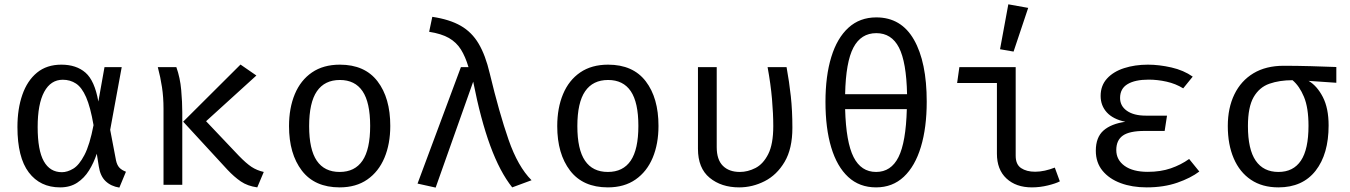

<svg xmlns="http://www.w3.org/2000/svg" viewBox="-20 -848 6194 881"><path d="M261.5 -551.3Q330.3 -551.3 372.3 -514.6Q414.4 -477.9 431.3 -382.1L459.5 -540H538.5L485.6 -252.3L512.3 -112.3Q516.9 -90.8 527.4 -79.2Q537.9 -67.7 557.9 -60L527.7 12.8Q489.2 6.7 464.6 -16.7Q440 -40 433.3 -84.6L424.1 -142.6Q410.3 -101 388.5 -65.9Q366.7 -30.8 334.1 -9.5Q301.5 11.8 255.9 11.8Q164.1 11.8 112.1 -56.9Q60 -125.6 60 -265.1Q60 -348.7 82.6 -413.3Q105.1 -477.9 149.7 -514.6Q194.4 -551.3 261.5 -551.3ZM268.2 -482.1Q212.8 -482.1 182.8 -426.4Q152.8 -370.8 152.8 -265.1Q152.8 -158.5 181 -108.2Q209.2 -57.9 264.1 -57.9Q289.2 -57.9 316.2 -74.1Q343.1 -90.3 367.4 -136.7Q391.8 -183.1 409.2 -273.8Q394.9 -356.9 375.1 -402.1Q355.4 -447.2 328.7 -464.6Q302.1 -482.1 268.2 -482.1Z M1083.6 -551.8 1156.4 -501.5 925.6 -291.8 1076.4 -132.8Q1109.7 -98.5 1134.1 -82.3Q1158.5 -66.2 1190.3 -59L1160.5 11.8Q1115.9 5.6 1085.1 -15.4Q1054.4 -36.4 1023.6 -69.2L820.5 -289.7ZM789.2 -540Q806.7 -490.8 811.5 -434.9Q816.4 -379 816.4 -332.8V0H730.3V-349.2Q730.3 -402.1 723.3 -447.9Q716.4 -493.8 704.1 -540Z M1539.5 -551.3Q1653.8 -551.3 1712.3 -474.9Q1770.8 -398.5 1770.8 -270.3Q1770.8 -187.7 1744.1 -124.1Q1717.4 -60.5 1665.6 -24.4Q1613.8 11.8 1538.5 11.8Q1424.1 11.8 1365.1 -65.1Q1306.2 -142.1 1306.2 -269.2Q1306.2 -352.3 1332.8 -416.2Q1359.5 -480 1411.5 -515.6Q1463.6 -551.3 1539.5 -551.3ZM1539.5 -481Q1469.7 -481 1434.1 -429.2Q1398.5 -377.4 1398.5 -269.2Q1398.5 -162.1 1433.6 -110.5Q1468.7 -59 1538.5 -59Q1608.2 -59 1643.3 -110.8Q1678.5 -162.6 1678.5 -270.3Q1678.5 -377.9 1643.6 -429.5Q1608.7 -481 1539.5 -481Z M2094.9 -540H2129.7Q2115.4 -588.2 2094.9 -621Q2074.4 -653.8 2040 -673.6Q2005.6 -693.3 1949.2 -702.1L1963.6 -770.8Q2043.1 -759 2094.1 -729.7Q2145.1 -700.5 2176.4 -647.4Q2207.7 -594.4 2227.2 -511.3Q2270.8 -329.7 2313.6 -206.7Q2356.4 -83.6 2419 -21L2330.3 11.8Q2273.8 -59 2229.7 -179Q2185.6 -299 2151.3 -473.3L1979 12.8L1895.9 -5.6Z M2770.3 -551.3Q2884.6 -551.3 2943.1 -474.9Q3001.5 -398.5 3001.5 -270.3Q3001.5 -187.7 2974.9 -124.1Q2948.2 -60.5 2896.4 -24.4Q2844.6 11.8 2769.2 11.8Q2654.9 11.8 2595.9 -65.1Q2536.9 -142.1 2536.9 -269.2Q2536.9 -352.3 2563.6 -416.2Q2590.3 -480 2642.3 -515.6Q2694.4 -551.3 2770.3 -551.3ZM2770.3 -481Q2700.5 -481 2664.9 -429.2Q2629.2 -377.4 2629.2 -269.2Q2629.2 -162.1 2664.4 -110.5Q2699.5 -59 2769.2 -59Q2839 -59 2874.1 -110.8Q2909.2 -162.6 2909.2 -270.3Q2909.2 -377.9 2874.4 -429.5Q2839.5 -481 2770.3 -481Z M3589.2 -540Q3601.5 -472.3 3608.7 -406.4Q3615.9 -340.5 3615.9 -261.5Q3615.9 -165.6 3580.3 -105.4Q3544.6 -45.1 3488.7 -16.7Q3432.8 11.8 3371.8 11.8Q3289.7 11.8 3236.2 -32.3Q3182.6 -76.4 3182.6 -165.1V-540H3268.7V-172.8Q3268.7 -115.4 3296.9 -87.2Q3325.1 -59 3374.9 -59Q3411.3 -59 3446.7 -77.2Q3482.1 -95.4 3505.1 -141Q3528.2 -186.7 3528.2 -269.2Q3528.2 -326.2 3522.3 -394.1Q3516.4 -462.1 3502.1 -540Z M4001 -768.2Q4115.4 -768.2 4173.8 -665.6Q4232.3 -563.1 4232.3 -381.5Q4232.3 -262.6 4205.6 -174.1Q4179 -85.6 4127.2 -36.9Q4075.4 11.8 4000 11.8Q3923.6 11.8 3872.1 -35.9Q3820.5 -83.6 3794.1 -171.5Q3767.7 -259.5 3767.7 -380.5Q3767.7 -499.5 3794.4 -586.4Q3821 -673.3 3873.1 -720.8Q3925.1 -768.2 4001 -768.2ZM4001 -695.9Q3930.8 -695.9 3895.9 -629.7Q3861 -563.6 3857.9 -415.9H4142.1Q4139 -563.6 4104.9 -629.7Q4070.8 -695.9 4001 -695.9ZM4141 -347.2H3857.9Q3862.1 -195.4 3896.7 -127.2Q3931.3 -59 4000 -59Q4068.7 -59 4102.8 -127.2Q4136.9 -195.4 4141 -347.2Z M4554.4 -467.2H4371.8L4382.1 -540H4640.5V-133.3Q4640.5 -93.3 4665.4 -76.7Q4690.3 -60 4729.7 -60Q4751.3 -60 4774.6 -65.1Q4797.9 -70.3 4820 -79L4843.1 -15.9Q4825.1 -6.2 4788.5 2.8Q4751.8 11.8 4714.9 11.8Q4642.1 11.8 4598.2 -29Q4554.4 -69.7 4554.4 -143.1ZM4606.7 -828.2 4697.9 -811.8 4630.8 -611.3 4568.7 -622.1Z M5324.1 -247.2H5231.8Q5162.6 -247.2 5132.3 -225.9Q5102.1 -204.6 5102.1 -159.5Q5102.1 -114.4 5140.3 -86.9Q5178.5 -59.5 5246.7 -59.5Q5305.6 -59.5 5352.3 -75.6Q5399 -91.8 5436.4 -118.5L5483.1 -61Q5444.1 -31.3 5382.1 -9.7Q5320 11.8 5241.5 11.8Q5174.9 11.8 5122.3 -7.7Q5069.7 -27.2 5039 -64.6Q5008.2 -102.1 5008.2 -156.4Q5008.2 -217.9 5043.3 -249Q5078.5 -280 5143.6 -289.2Q5087.2 -301 5058.7 -332.3Q5030.3 -363.6 5030.3 -407.7Q5030.3 -455.4 5059.5 -487.4Q5088.7 -519.5 5138.2 -535.4Q5187.7 -551.3 5247.2 -551.3Q5298.5 -551.3 5354.9 -538.5Q5411.3 -525.6 5452.8 -496.4L5409.2 -442.6Q5374.4 -464.1 5332.8 -473.3Q5291.3 -482.6 5250.8 -482.6Q5188.7 -482.6 5154.1 -462.1Q5119.5 -441.5 5119.5 -398.5Q5119.5 -361.5 5151 -339.5Q5182.6 -317.4 5237.4 -317.4H5334.9Z M5870.3 -546.2Q5928.7 -546.2 5995.1 -544.4Q6061.5 -542.6 6111.8 -540.5V-468.2L5984.6 -476.9Q6023.6 -453.8 6050 -402.6Q6076.4 -351.3 6076.4 -272.3Q6076.4 -141 6016.7 -64.6Q5956.9 11.8 5846.2 11.8Q5771.8 11.8 5720 -23.1Q5668.2 -57.9 5641 -121.3Q5613.8 -184.6 5613.8 -269.7Q5613.8 -352.8 5644.1 -415.1Q5674.4 -477.4 5731.5 -511.8Q5788.7 -546.2 5870.3 -546.2ZM5706.2 -269.7Q5706.2 -162.6 5741.8 -110.8Q5777.4 -59 5846.2 -59Q5914.4 -59 5949.2 -110.8Q5984.1 -162.6 5984.1 -270.8Q5984.1 -353.8 5963.3 -403.6Q5942.6 -453.3 5910.8 -480Q5850.8 -480 5804.6 -463.8Q5758.5 -447.7 5732.3 -402.3Q5706.2 -356.9 5706.2 -269.7Z"/></svg>

Font: FiraCode Nerd Font
Style: Regular
Weight: 400
Designer: Carrois Corporate, Edenspiekermann AG, Nikita Prokopov
Foundry: Carrois Corporate, Edenspiekermann AG, Nikita Prokopov
Version: Version 6.002;Nerd Fonts 2.2.2